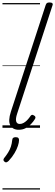

<svg xmlns="http://www.w3.org/2000/svg" viewBox="-20 -1035 447 1555"><path d="M132 16Q83 16 63.5 -20Q44 -56 68 -130L350 -994Q354 -1006 360.5 -1010.5Q367 -1015 381 -1015Q397 -1015 403.5 -1009Q410 -1003 405 -991L119 -115Q105 -73 111 -52Q117 -31 140 -31Q157 -31 173 -40.5Q189 -50 202.5 -64.5Q216 -79 226 -94Q230 -101 237 -104Q244 -107 255 -100Q266 -94 267 -86.5Q268 -79 263 -71Q250 -50 231 -30Q212 -10 187.5 3Q163 16 132 16ZM17 275Q9 269 8 261.5Q7 254 13 246Q33 221 46.5 199Q60 177 68 153Q76 129 79 99Q80 86 87.5 81Q95 76 107 76Q122 76 128.5 82.5Q135 89 134 101Q134 119 125 146.5Q116 174 97.5 205.5Q79 237 50 268Q42 276 33.5 279Q25 282 17 275ZM0 490H304V500H0ZM0 -20H304V0H0ZM0 -505H304V-500H0ZM0 -1010H304V-1000H0Z"/></svg>

Font: Playwrite BE VLG Guides
Style: Regular
Weight: 400
Designer: Veronika Burian, José Scaglione
Foundry: TypeTogether
Version: Version 1.003